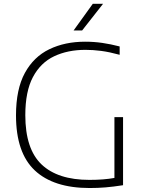

<svg xmlns="http://www.w3.org/2000/svg" viewBox="-20 -964 744 990"><path d="M442 5.5Q256 5.5 159.2 -85.5Q62.5 -176.5 62.5 -369Q62.5 -504 108.2 -587.8Q154 -671.5 234.5 -710.2Q315 -749 418.5 -749Q464 -749 507.2 -742.8Q550.5 -736.5 597 -724.5V-681.5Q544 -696 501.8 -701.5Q459.5 -707 420.5 -707Q329.5 -707 259.5 -674Q189.5 -641 150 -567Q110.5 -493 110.5 -370Q110.5 -196 194.2 -116.2Q278 -36.5 441 -36.5Q479 -36.5 510.5 -39Q542 -41.5 570 -46.5V-360H614.5V-9Q563.5 -1 524.2 2.2Q485 5.5 442 5.5ZM359.5 -807 458.5 -944.5H511.5L403.5 -807Z"/></svg>

Font: Encode Sans SemiExpanded SemiExpanded ExtraLight
Style: Regular
Weight: 200
Width: 6
Designer: Multiple Designers
Foundry: Impallari Type
Version: Version 3.000; ttfautohint (v1.8.3) -l 8 -r 50 -G 200 -x 14 